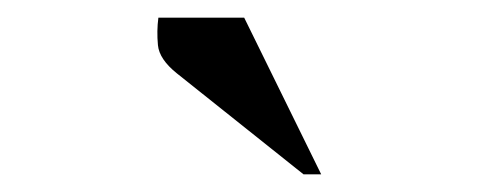

<svg xmlns="http://www.w3.org/2000/svg" viewBox="-20 -727 540 217"><path d="M323 -530 180 -644Q160 -660 158.5 -676Q157 -692 159 -707H256L343 -530Z"/></svg>

Font: Spectral SC
Style: Bold Italic
Weight: 700
Italic angle: -10°
Designer: Jean-Baptiste Levee
Foundry: Production Type
Version: Version 2.001